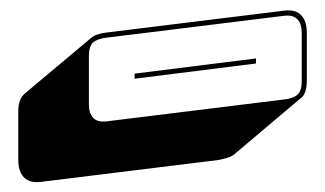

<svg xmlns="http://www.w3.org/2000/svg" viewBox="-20 -992 640 378"><path d="M61 -634Q39 -631 27.5 -642.5Q16 -654 16 -677V-773Q16 -786 19.5 -794.5Q23 -803 29 -808L159 -917Q163 -921 171.5 -924Q180 -927 190 -928L539 -971Q561 -974 572.5 -962.5Q584 -951 584 -928V-832Q584 -819 580.5 -810Q577 -801 570 -797L441 -688Q436 -684 428 -681.5Q420 -679 410 -677ZM538 -796Q557 -798 565.5 -805.5Q574 -813 574 -832V-928Q574 -945 565.5 -954Q557 -963 540 -961L191 -918Q172 -916 163.5 -908.5Q155 -901 155 -882V-786Q155 -769 163.5 -760Q172 -751 189 -753ZM245 -847 484 -877V-867L245 -837Z"/></svg>

Font: Bungee Shade
Style: Regular
Weight: 400
Designer: David Jonathan Ross
Foundry: David Jonathan Ross
Version: Version 1.000;PS 1.0;hotconv 1.0.72;makeotf.lib2.5.5900